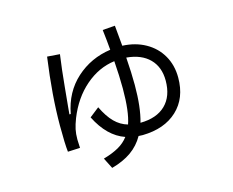

<svg xmlns="http://www.w3.org/2000/svg" viewBox="-98 -777 1196 985"><g transform="rotate(-15 500.0 -284.5)"><path d="M830 -294Q830 -185 762 -121.5Q694 -58 578 -56Q563 -56 556 -57Q530 -11 487.5 19Q445 49 383 66L354 9Q403 -5 435.5 -23.5Q468 -42 489 -70Q399 -101 343 -213L394 -253Q420 -199 450 -169Q480 -139 519 -128Q541 -190 541 -313Q541 -379 535 -460Q450 -449 379.5 -388Q309 -327 270 -229Q258 -198 253 -174.5Q248 -151 248 -121Q248 -110 250 -76L185 -73Q180 -115 180 -213Q180 -370 208 -572L275 -567Q264 -490 255.5 -399Q247 -308 245 -290L242 -256H249Q270 -368 347 -437.5Q424 -507 530 -522Q526 -571 519 -630L585 -635L595 -526Q664 -523 717.5 -493Q771 -463 800.5 -411.5Q830 -360 830 -294ZM764 -296Q764 -368 721 -411.5Q678 -455 599 -462Q605 -380 605 -315Q605 -196 583 -120Q670 -121 717 -167Q764 -213 764 -296Z"/></g></svg>

Font: PlemolJP35 Console
Style: Regular
Weight: 400
Version: v2.0.3; ttfautohint (v1.8.4.7-5d5b-dirty) -l 6 -r 45 -G 200 